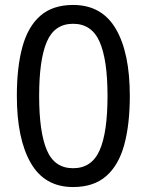

<svg xmlns="http://www.w3.org/2000/svg" viewBox="-20 -745 591 775"><path d="M275 10Q160 10 104 -87.5Q48 -185 48 -358Q48 -474 70.5 -556Q93 -638 143 -681.5Q193 -725 275 -725Q391 -725 447.5 -628.5Q504 -532 504 -358Q504 -243 481.5 -160.5Q459 -78 408.5 -34Q358 10 275 10ZM275 -66Q350 -66 382 -138Q414 -210 414 -358Q414 -504 382 -576.5Q350 -649 275 -649Q200 -649 169 -576.5Q138 -504 138 -358Q138 -212 169 -139Q200 -66 275 -66Z"/></svg>

Font: utelugu25
Style: Book
Weight: 400
Designer: Jelle Bosma - Monotype Design Team
Foundry: Monotype Imaging Inc.
Version: Version 2.003